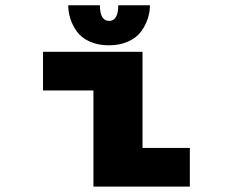

<svg xmlns="http://www.w3.org/2000/svg" viewBox="-20 -692 890 712"><path d="M536 -672.5Q536 -647.5 528 -623Q520 -598.5 503.5 -575.5Q487 -552.5 455.8 -538.2Q424.5 -524 383.5 -524Q342.5 -524 311.8 -538.2Q281 -552.5 264.8 -575.5Q248.5 -598.5 240.8 -623Q233 -647.5 233 -672.5H350.5Q350.5 -614.5 384.5 -614.5Q418.5 -614.5 418.5 -672.5ZM508.5 -143.5H684V0H326.5V-356.5H139.5V-500H508.5Z"/></svg>

Font: League Mono Wide ExtraBold
Style: Regular
Weight: 800
Width: 8
Designer: Tyler Finck
Foundry: The League of Moveable Type / Tyler Finck
Version: Version 2.210